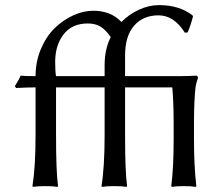

<svg xmlns="http://www.w3.org/2000/svg" viewBox="-20 -728 845 751"><path d="M653.8 -386.2H469.2V-199.2Q469.2 -57.1 477.1 0L475.1 2.9Q457 0 426.8 0Q397.5 0 378.9 2.9L377 0Q389.2 -75.2 389.2 -200.2V-386.2H199.2V-199.2Q199.2 -57.1 207 0L205.1 2.9Q186.5 0 157.2 0Q127 0 108.9 2.9L106.9 0Q119.1 -75.2 119.1 -200.2V-386.2Q87.9 -386.2 43 -383.8L38.1 -391.1Q54.2 -416 61 -432.1Q74.2 -430.2 119.1 -430.2Q119.1 -486.8 139.9 -536.1Q160.6 -585.4 193.4 -617.4Q226.1 -649.4 265.9 -667.7Q305.7 -686 345.2 -686Q413.1 -686 455.1 -642.1Q482.9 -670.9 522.5 -689.5Q562 -708 602.1 -708Q682.6 -708 733.9 -667L734.9 -664.1Q726.6 -630.4 713.9 -601.1L703.1 -600.1Q660.6 -668 600.1 -668Q540.5 -668 504.9 -627.9Q469.2 -587.9 469.2 -509.8V-430.2H682.1Q713.9 -430.2 750 -432.1L754.9 -424.8Q747.6 -404.8 745.1 -389.2Q738.8 -334.5 738.8 -247.1V-180.2Q738.8 -77.6 748 0L746.1 2.9Q727.5 0 699.2 0Q669.9 0 651.9 2.9L649.9 0Q659.2 -73.7 659.2 -180.2V-247.1Q659.2 -330.1 653.8 -386.2ZM195.8 -485.8Q195.8 -446.8 199.2 -430.2H389.2V-473.1Q389.2 -535.2 413.1 -583Q394 -610.8 373.8 -623.5Q353.5 -636.2 323.2 -636.2Q261.2 -636.2 228.5 -593.3Q195.8 -550.3 195.8 -485.8Z"/></svg>

Font: Linear Smooth
Style: Regular
Weight: 400
Designer: Philipp H. Poll, Flanker
Foundry: Philipp H. Poll, reworked by Flanker
Version: Version 1.061 | FøM Fix